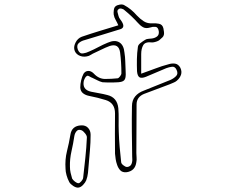

<svg xmlns="http://www.w3.org/2000/svg" viewBox="-20 -795 1040 873"><path d="M518 -680Q513 -692 506 -704Q499 -716 497 -729Q496 -737 497.5 -749Q499 -761 505 -766Q512 -772 524.5 -774Q537 -776 544 -772Q561 -763 575.5 -751Q590 -739 602 -725Q617 -709 634 -698Q651 -687 676 -689Q686 -690 702.5 -687Q719 -684 723 -666Q727 -647 725.5 -638.5Q724 -630 719 -625.5Q714 -621 705 -613Q701 -609 690 -605.5Q679 -602 672 -602Q641 -606 631.5 -590Q622 -574 622 -549V-460Q642 -467 656.5 -472.5Q671 -478 685 -483Q701 -489 716 -494Q731 -499 747 -503Q763 -508 777 -505.5Q791 -503 800 -487Q808 -470 803 -455Q798 -440 784 -428Q777 -422 768.5 -419Q760 -416 752 -412Q723 -401 693.5 -390Q664 -379 635 -368Q601 -354 601 -320Q601 -265 600.5 -210Q600 -155 600 -99Q600 -89 601 -78.5Q602 -68 600 -58Q595 -18 556 -12Q537 -10 527 -20.5Q517 -31 512 -47Q508 -58 506 -71Q504 -84 503 -96Q502 -188 503 -279Q503 -327 461 -340Q442 -346 423.5 -350.5Q405 -355 385 -359Q369 -362 357.5 -371Q346 -380 345 -397Q345 -413 349 -430Q353 -447 360 -460Q368 -472 381 -472.5Q394 -473 406 -461Q429 -436 458 -436Q487 -436 515 -439Q520 -440 526 -448Q532 -456 532 -462Q532 -511 526 -557Q520 -599 479 -586Q460 -579 441 -569.5Q422 -560 402 -551Q398 -549 393.5 -546Q389 -543 384 -541Q363 -534 345 -540.5Q327 -547 320 -563Q313 -580 323 -600.5Q333 -621 352 -628Q393 -642 434 -654.5Q475 -667 518 -680ZM551 -480Q553 -453 550 -440.5Q547 -428 534.5 -424Q522 -420 494 -420Q481 -420 469 -420Q457 -420 446 -421Q434 -424 422.5 -430Q411 -436 400 -441Q394 -443 387 -447.5Q380 -452 376 -450Q371 -448 367 -441Q363 -434 361 -427Q353 -387 394 -378Q413 -374 431 -371Q449 -368 468 -363Q513 -352 518 -303Q520 -277 519.5 -249.5Q519 -222 520 -196Q521 -162 524 -127Q527 -92 531 -57Q532 -50 541.5 -43Q551 -36 555 -36Q563 -35 571 -40.5Q579 -46 581 -61Q582 -66 581.5 -72Q581 -78 581 -83Q580 -140 579.5 -197.5Q579 -255 580 -312Q580 -339 594.5 -356.5Q609 -374 634 -383Q665 -395 695 -407.5Q725 -420 756 -432Q771 -439 781 -449.5Q791 -460 783 -477Q776 -493 762.5 -491.5Q749 -490 736 -485Q713 -475 690 -465.5Q667 -456 644 -446Q624 -438 614.5 -443.5Q605 -449 603 -471Q602 -499 602.5 -526.5Q603 -554 607 -582Q608 -591 619 -599.5Q630 -608 640 -614Q646 -618 655 -618.5Q664 -619 671 -620Q685 -622 694.5 -629.5Q704 -637 702 -653Q699 -672 686.5 -673Q674 -674 663 -670Q643 -664 630 -671.5Q617 -679 606 -692Q579 -722 547 -748Q543 -753 533.5 -755.5Q524 -758 519 -753Q512 -748 514.5 -739Q517 -730 519 -722Q521 -714 527 -706.5Q533 -699 537 -691Q549 -667 523 -661Q484 -649 445 -637Q406 -625 366 -613Q349 -609 338 -599Q327 -589 334 -569Q342 -550 357 -552Q372 -554 386 -561Q407 -570 427.5 -581Q448 -592 470 -601Q502 -615 522.5 -602.5Q543 -590 546 -555Q549 -536 549.5 -517.5Q550 -499 551 -480ZM278 -27Q275 -70 284.5 -107.5Q294 -145 300 -182Q306 -223 349 -225Q369 -226 380.5 -213.5Q392 -201 392 -182Q392 -148 389 -113Q386 -78 383 -43Q382 -26 380 -8.5Q378 9 372 25Q368 35 357.5 46Q347 57 336 58Q326 59 313 50.5Q300 42 295 33Q287 18 282.5 1.5Q278 -15 278 -27ZM298 -37Q298 -23 301 -9.5Q304 4 308 17Q312 24 321 31Q330 38 337 38Q342 38 349.5 29.5Q357 21 358 14Q363 -31 368 -77Q373 -123 375 -169Q376 -177 367 -188.5Q358 -200 350 -203Q336 -208 328 -198.5Q320 -189 318 -176Q313 -142 305 -107Q297 -72 298 -37Z"/></svg>

Font: Shizuru
Style: Regular
Weight: 400
Version: Version 1.000